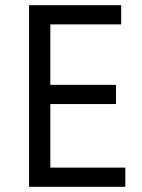

<svg xmlns="http://www.w3.org/2000/svg" viewBox="-20 -720 546 740"><path d="M463 0H92V-700H447V-626H174V-393H427V-319H174V-74H463Z"/></svg>

Font: A_ThatdaokhamC
Style: Regular
Weight: 400
Designer: Rangsiwut Chaisin
Foundry: Rangsiwut Chaisin
Version: Version 1.000